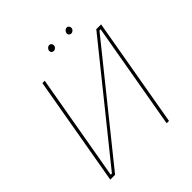

<svg xmlns="http://www.w3.org/2000/svg" viewBox="-217 -995 1156 1156"><g transform="rotate(-45 361.0 -416.5)"><path d="M66 0H107L655 -681H665L546 0H566L688 -700H647L99 -19H89L208 -700H188ZM374 -788C386 -788 398 -799 398 -813C398 -823 391 -833 379 -833C366 -833 354 -820 354 -807C354 -796 361 -788 374 -788ZM523 -788C535 -788 547 -799 547 -813C547 -823 540 -833 528 -833C515 -833 503 -820 503 -807C503 -796 510 -788 523 -788Z"/></g></svg>

Font: Fixel Display Thin
Style: Italic
Weight: 100
Italic angle: -10°
Designer: AlfaBravo + MacPaw
Foundry: Kyrylo Tkachov, Marchela Mozhyna, Serhii Makarenko, Maria Weinstein, Zakhar Kryvoshyya
Version: Version 1.210;Glyphs 3.2 (3217)